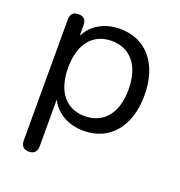

<svg xmlns="http://www.w3.org/2000/svg" viewBox="-125 -600 836 893"><g transform="rotate(20 293.5 -154.0)"><path d="M114 187C141 187 154 172 154 145V-85C183 -27 244 9 320 9C450 9 531 -89 531 -243C531 -398 449 -495 320 -495C243 -495 182 -459 153 -400V-452C153 -479 140 -493 114 -493C88 -493 75 -479 75 -452V145C75 172 88 187 114 187ZM302 -57C211 -57 153 -123 153 -243C153 -363 211 -429 302 -429C393 -429 452 -363 452 -243C452 -123 393 -57 302 -57Z"/></g></svg>

Font: SN Pro Book
Style: Regular
Weight: 350
Designer: Tobias Whetton
Foundry: Supernotes
Version: Version 1.003;Glyphs 3.3 (3324)